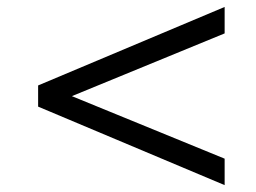

<svg xmlns="http://www.w3.org/2000/svg" viewBox="-20 -563 737 553"><path d="M89.8 -255.9V-316.9L627 -543V-466.8L187 -286.1L627 -106V-29.8Z"/></svg>

Font: Lorenzo Sans
Style: Italic
Weight: 400
Italic angle: -12°
Foundry: Intel Corporation
Version: Version 1.00; ttfautohint (v1.5)